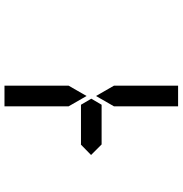

<svg xmlns="http://www.w3.org/2000/svg" viewBox="1 -928 814 856"><g transform="rotate(90 408.0 -500.0)"><path d="M624 -546 671 -499 624 -453V-454H606H604H475H454H447L420 -500L447 -546H454H475H488ZM362 -673V-887H454V-876V-673V-601L408 -521L362 -601ZM454 -157V-113H362V-327V-399L408 -479L454 -399V-327Z"/></g></svg>

Font: DSEG14 Classic
Style: Regular
Weight: 400
Designer: Keshikan(Twitter:@keshinomi_88pro)
Version: Version 0.46